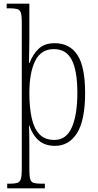

<svg xmlns="http://www.w3.org/2000/svg" viewBox="-20 -780 532 1040"><path d="M19 240V215H31Q58 215 72.5 211Q87 207 92.5 190.5Q98 174 98 140V-661Q98 -695 93 -711Q88 -727 73 -731Q58 -735 29 -735H16V-760H139V-566Q139 -534 138 -499.5Q137 -465 137 -439H140Q158 -486 189.5 -516Q221 -546 276 -546Q358 -546 399.5 -482Q441 -418 441 -277Q441 -129 397.5 -59.5Q354 10 278 10Q223 10 189.5 -19.5Q156 -49 139 -100H137Q138 -86 138.5 -54Q139 -22 139 18V141Q139 175 144 191Q149 207 163.5 211Q178 215 206 215H223V240ZM275 -22Q339 -22 369 -90Q399 -158 399 -277Q399 -396 369 -455Q339 -514 272 -514Q202 -514 170.5 -450Q139 -386 139 -276Q139 -199 151.5 -141.5Q164 -84 193.5 -53Q223 -22 275 -22Z"/></svg>

Font: Noto Serif Condensed ExtraLight
Style: Regular
Weight: 200
Width: 3
Designer: Monotype Design Team
Foundry: Monotype Imaging Inc.
Version: Version 2.013; ttfautohint (v1.8.4.7-5d5b)